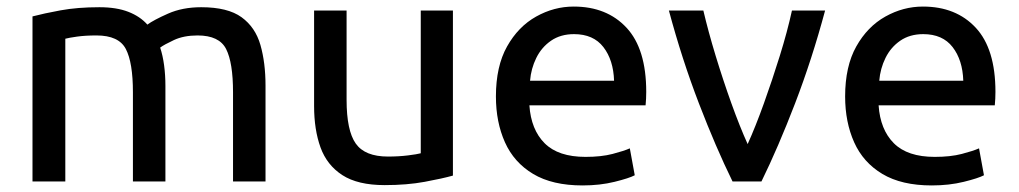

<svg xmlns="http://www.w3.org/2000/svg" viewBox="-20 -553 3106 585"><path d="M79 0V-503Q113 -512 164.5 -521.5Q216 -531 283 -531Q335 -531 371 -517Q407 -503 429 -478Q448 -492 492 -511.5Q536 -531 593 -531Q674 -531 716 -500.5Q758 -470 773.5 -416Q789 -362 789 -292V0H690V-272Q690 -362 669 -403.5Q648 -445 582 -445Q540 -445 510 -431Q480 -417 468 -408Q476 -384 480 -354Q484 -324 484 -291V0H385V-272Q385 -362 363.5 -403.5Q342 -445 274 -445Q240 -445 215 -441.5Q190 -438 179 -435V0Z M1152 11Q1070 11 1023 -19.5Q976 -50 956.5 -104Q937 -158 937 -230V-521H1036V-249Q1036 -155 1064 -115.5Q1092 -76 1162 -76Q1195 -76 1223 -79.5Q1251 -83 1262 -86V-521H1360V-18Q1328 -9 1274 1Q1220 11 1152 11Z M1755 12Q1663 12 1604.5 -23Q1546 -58 1518.5 -119.5Q1491 -181 1491 -259Q1491 -351 1525 -411.5Q1559 -472 1613.5 -502.5Q1668 -533 1728 -533Q1829 -533 1889 -468.5Q1949 -404 1949 -273Q1949 -264 1948.5 -252.5Q1948 -241 1947 -232H1593Q1598 -158 1639.5 -116.5Q1681 -75 1764 -75Q1812 -75 1846.5 -84Q1881 -93 1899 -101L1914 -19Q1897 -10 1852.5 1Q1808 12 1755 12ZM1595 -307H1851Q1849 -370 1818.5 -409.5Q1788 -449 1729 -449Q1688 -449 1659 -429Q1630 -409 1614 -376.5Q1598 -344 1595 -307Z M2212 0Q2161 -104 2109.5 -238Q2058 -372 2018 -521H2123Q2138 -457 2160.5 -383Q2183 -309 2208.5 -238Q2234 -167 2258 -114Q2282 -167 2307.5 -238Q2333 -309 2356 -383Q2379 -457 2393 -521H2494Q2454 -372 2402.5 -238Q2351 -104 2300 0Z M2819 12Q2727 12 2668.5 -23Q2610 -58 2582.5 -119.5Q2555 -181 2555 -259Q2555 -351 2589 -411.5Q2623 -472 2677.5 -502.5Q2732 -533 2792 -533Q2893 -533 2953 -468.5Q3013 -404 3013 -273Q3013 -264 3012.5 -252.5Q3012 -241 3011 -232H2657Q2662 -158 2703.5 -116.5Q2745 -75 2828 -75Q2876 -75 2910.5 -84Q2945 -93 2963 -101L2978 -19Q2961 -10 2916.5 1Q2872 12 2819 12ZM2659 -307H2915Q2913 -370 2882.5 -409.5Q2852 -449 2793 -449Q2752 -449 2723 -429Q2694 -409 2678 -376.5Q2662 -344 2659 -307Z"/></svg>

Font: Ubuntu Sans Medium
Style: Regular
Weight: 500
Designer: Dalton Maag Ltd
Foundry: Dalton Maag Ltd
Version: Version 1.006; ttfautohint (v1.8.4.7-5d5b)